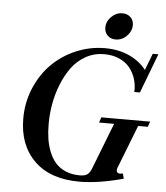

<svg xmlns="http://www.w3.org/2000/svg" viewBox="-58 -913 846 979"><g transform="rotate(5 364.5 -423.5)"><path d="M504.9 -725.1Q480 -725.1 464.1 -741Q448.2 -756.8 448.2 -781.2Q448.2 -813 472.9 -837.2Q497.6 -861.3 528.8 -861.3Q554.2 -861.3 570.6 -845.9Q586.9 -830.6 586.9 -806.2Q586.9 -774.9 562.7 -750Q538.6 -725.1 504.9 -725.1ZM384.8 13.2Q234.9 13.2 153.3 -67.1Q71.8 -147.5 71.8 -283.2Q71.8 -365.2 102.5 -438.5Q133.3 -511.7 185.1 -563.7Q236.8 -615.7 307.9 -646Q378.9 -676.3 456.5 -676.3Q524.9 -676.3 579.3 -651.9Q633.8 -627.4 668 -583.5L700.7 -668.9H729.5L652.8 -466.8H624Q626 -502 616 -533.7Q606 -565.4 585.7 -590.6Q565.4 -615.7 531.5 -630.6Q497.6 -645.5 454.6 -645.5Q403.8 -645.5 361.1 -621.8Q318.4 -598.1 289.8 -559.3Q261.2 -520.5 241.2 -470.5Q221.2 -420.4 212.2 -369.1Q203.1 -317.9 203.1 -267.1Q203.1 -226.6 208.3 -191.9Q213.4 -157.2 226.3 -124.8Q239.3 -92.3 259.3 -69.3Q279.3 -46.4 311.3 -32.7Q343.3 -19 384.3 -19Q410.2 -19 422.9 -28.6Q435.5 -38.1 444.3 -61L535.6 -295.9H458.5L467.8 -323.2H717.8L708 -295.9H658.7L574.7 -80.6Q565.9 -62 572.5 -52Q579.1 -42 602.1 -47.9L608.9 -21.5Q481 13.2 384.8 13.2Z"/></g></svg>

Font: Elstob 14pt SemiBold
Style: Italic
Weight: 600
Italic angle: -20°
Designer: Peter S. Baker
Version: Version 1.015